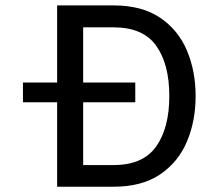

<svg xmlns="http://www.w3.org/2000/svg" viewBox="-20 -707 819 727"><path d="M492.2 -394.5V-319.8H66.9V-394.5ZM720.7 -343.3Q720.7 -248.5 687.7 -170.7Q654.8 -92.8 585.9 -46.4Q517.1 0 410.2 0H196.3V-686.5H410.2Q517.1 -686.5 585.9 -640.1Q654.8 -593.8 687.7 -515.9Q720.7 -438 720.7 -343.3ZM621.1 -343.3Q621.1 -464.4 571.3 -533.9Q521.5 -603.5 410.2 -603.5H294.9V-82H410.2Q521.5 -82 571.3 -152.3Q621.1 -222.7 621.1 -343.3Z"/></svg>

Font: Estedad-FD Medium
Style: Regular
Weight: 500
Designer: Amin Abedi
Version: Version 7.3